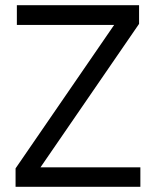

<svg xmlns="http://www.w3.org/2000/svg" viewBox="-20 -720 601 740"><path d="M521 0H40V-71L420 -624H45V-700H516V-628L136 -75H521Z"/></svg>

Font: Kulim Park
Style: Regular
Weight: 400
Designer: Noponies / Dale Sattler
Foundry: Noponies
Version: Version 1.000; ttfautohint (v1.8.3)